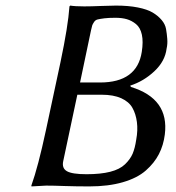

<svg xmlns="http://www.w3.org/2000/svg" viewBox="-20 -668 632 691"><path d="M307.6 -559.1 268.1 -371.1H339.8Q473.1 -371.1 490.2 -481Q496.1 -518.1 490.5 -543.5Q484.9 -568.8 469.5 -581.3Q454.1 -593.8 436.5 -598.9Q418.9 -604 395.5 -604Q371.1 -604 355.7 -602.1Q340.3 -600.1 331.8 -598.1Q323.2 -596.2 318.4 -588.6Q313.5 -581.1 312 -576.9Q310.5 -572.8 307.6 -559.1ZM258.3 -327.1 207.5 -87.9Q202.1 -62.5 220.9 -51.8Q239.7 -41 291.5 -41Q342.3 -41 376.7 -49.8Q411.1 -58.6 429.9 -76.7Q448.7 -94.7 457.3 -114.7Q465.8 -134.8 470.2 -165Q476.6 -199.2 472.7 -228.8Q468.8 -258.3 456.5 -280Q444.3 -301.8 416.3 -314.5Q388.2 -327.1 345.7 -327.1ZM283.2 -645Q306.6 -645 344 -646.5Q381.3 -647.9 397.5 -647.9Q442.4 -647.9 476.3 -641.1Q510.3 -634.3 529.5 -622.8Q548.8 -611.3 561.8 -595.9Q574.7 -580.6 577.6 -563.5Q580.6 -546.4 582 -528.1Q583.5 -509.8 579.6 -493.2Q574.2 -447.8 535.6 -411.6Q497.1 -375.5 448.7 -359.9L451.2 -355Q589.4 -313 573.2 -184.1Q568.4 -145.5 552 -113.5Q535.6 -81.5 504.9 -54.4Q474.1 -27.3 422.1 -12.2Q370.1 2.9 301.3 2.9Q253.4 2.9 213.1 1.5Q172.9 0 146 0L93.3 2.9L92.8 0Q117.2 -67.9 145.5 -200.2L197.8 -444.8Q225.1 -574.2 230 -645L232.9 -647.9Q249.5 -645 283.2 -645Z"/></svg>

Font: Linux Biolinum
Style: Italic
Weight: 400
Italic angle: -12°
Designer: Philipp H. Poll
Foundry: Philipp H. Poll
Version: Version 1.1.3 ; ttfautohint (v0.9)